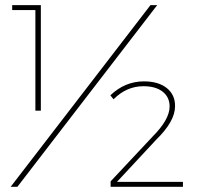

<svg xmlns="http://www.w3.org/2000/svg" viewBox="-20 -719 775 739"><path d="M534.2 -405.8Q589.8 -405.8 622.1 -379.9Q654.3 -354 653.8 -310.1Q653.8 -252 581.1 -181.2L430.2 -19H684.1V0H405.8V-21L566.9 -192.9Q632.8 -258.8 632.8 -309.1Q632.8 -345.2 606 -366.2Q579.1 -387.2 532.2 -387.2Q467.3 -387.2 417 -336.9L404.8 -352.1Q460.9 -405.8 534.2 -405.8ZM116.2 -293V-680.2H26.9V-699.2H137.2V-293ZM21 0 559.1 -699.2H585L46.9 0Z"/></svg>

Font: Montserrat-Hairline
Style: Regular
Weight: 250
Designer: Julieta Ulanovsky
Foundry: Julieta Ulanovsky
Version: Version 1.000;PS 002.000;hotconv 1.0.70;makeotf.lib2.5.58329